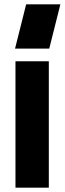

<svg xmlns="http://www.w3.org/2000/svg" viewBox="-20 -861 297 881"><path d="M51 0V-580H204V0ZM49 -638 100 -841H257L206 -638Z"/></svg>

Font: Orbitron
Style: Black
Weight: 900
Designer: Matt McInerney
Foundry: Matt McInerney
Version: 1.000